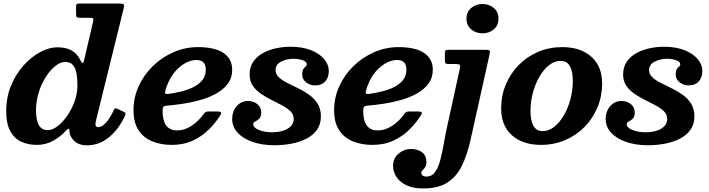

<svg xmlns="http://www.w3.org/2000/svg" viewBox="-20 -800 3986 1080"><path d="M683 -149Q648.5 -73.5 593.2 -28Q538 17.5 469.5 17.5Q429.5 17.5 405.8 -0.2Q382 -18 373 -46.5Q371.5 -54.5 371.2 -60Q371 -65.5 370.5 -68.5Q369 -85 352 -66Q319 -30 277.8 -7.5Q236.5 15 187 15Q140 15 101 -2.2Q62 -19.5 38.5 -61Q15 -102.5 15 -175Q15 -254 42.5 -319.5Q70 -385 113.8 -433.2Q157.5 -481.5 207.5 -507.8Q257.5 -534 302 -534Q353 -534 384 -515.5Q415 -497 431 -463.5Q439 -446.5 444 -445.5Q449 -444.5 453 -461L504 -680Q506 -690.5 504 -695.2Q502 -700 488 -700H428.5Q416.5 -700 412.2 -703.5Q408 -707 408 -720V-760.5Q408 -771.5 410.5 -775.8Q413 -780 424.5 -780H648Q670 -780 675 -776Q680 -772 676 -754.5L519.5 -120Q517 -110.5 517 -101Q517 -84.5 533 -84.5Q553.5 -84.5 577.2 -111.2Q601 -138 620.5 -182Q624 -189.5 627 -190.8Q630 -192 638.5 -188.5L674.5 -172Q684.5 -167.5 686 -163.5Q687.5 -159.5 683 -149ZM415.5 -320Q415.5 -355 410.8 -384.8Q406 -414.5 391.5 -433Q377 -451.5 347 -451.5Q319.5 -451.5 290.5 -428.2Q261.5 -405 237 -366Q212.5 -327 197.5 -278.8Q182.5 -230.5 182.5 -180Q182.5 -124.5 198.5 -96.2Q214.5 -68 249.5 -68Q274.5 -68 303 -89.5Q331.5 -111 357.2 -147.5Q383 -184 399.2 -228.8Q415.5 -273.5 415.5 -320Z M731 -180Q731 -251.5 760.2 -315.5Q789.5 -379.5 840.2 -428.8Q891 -478 956.2 -506.5Q1021.5 -535 1093 -535Q1188.5 -535 1237.2 -502Q1286 -469 1286 -407.5Q1286 -362 1261.8 -329.5Q1237.5 -297 1197.5 -274.5Q1157.5 -252 1108.8 -238Q1060 -224 1009.8 -216.5Q959.5 -209 916.5 -205.5Q903 -204.5 898.8 -198.2Q894.5 -192 894.5 -176.5Q894.5 -66.5 975.5 -66.5Q1019.5 -66.5 1059.2 -93.5Q1099 -120.5 1126.5 -159.5Q1132 -167 1137 -170Q1142 -173 1156 -173H1201.5Q1219.5 -173 1223.2 -168.2Q1227 -163.5 1218.5 -150.5Q1192.5 -109 1154.2 -71Q1116 -33 1064.2 -9Q1012.5 15 946 15Q886 15 837.2 -4.5Q788.5 -24 759.8 -66.8Q731 -109.5 731 -180ZM926 -271.5Q963 -276.5 1000.5 -285.8Q1038 -295 1069 -310.5Q1100 -326 1118.8 -350Q1137.5 -374 1137.5 -408Q1137.5 -462.5 1085.5 -462.5Q1035.5 -462.5 986 -419Q936.5 -375.5 912 -297Q907 -281.5 909 -275.8Q911 -270 926 -271.5Z M1632 -131.5Q1632 -156 1614 -173.8Q1596 -191.5 1567.8 -206.8Q1539.5 -222 1508 -237.5Q1476.5 -253 1448.2 -272.2Q1420 -291.5 1402 -317.5Q1384 -343.5 1384 -380Q1384 -423 1404.5 -452.8Q1425 -482.5 1458.8 -501.2Q1492.5 -520 1533.2 -528.5Q1574 -537 1614.5 -537Q1681 -537 1729.2 -517.8Q1777.5 -498.5 1803.5 -467.5Q1829.5 -436.5 1829.5 -401Q1829.5 -363.5 1809 -341.5Q1788.5 -319.5 1753 -319.5Q1723.5 -319.5 1701.8 -336.8Q1680 -354 1680 -380Q1680 -402 1686.2 -411.5Q1692.5 -421 1699 -425.8Q1705.5 -430.5 1705.5 -438.5Q1705.5 -454 1680.8 -461.8Q1656 -469.5 1632 -469.5Q1592.5 -469.5 1561.2 -453.2Q1530 -437 1530 -406Q1530 -382.5 1548.5 -365.2Q1567 -348 1596 -333.5Q1625 -319 1657.5 -303.2Q1690 -287.5 1719 -266.8Q1748 -246 1766.5 -216.8Q1785 -187.5 1785 -145.5Q1785 -101 1763 -70Q1741 -39 1703.5 -19.8Q1666 -0.5 1619.2 8.2Q1572.5 17 1523 17Q1456 17 1402.2 -1.2Q1348.5 -19.5 1317.2 -52.8Q1286 -86 1286 -131Q1286 -174.5 1311.8 -203.2Q1337.5 -232 1375 -232Q1406 -232 1427.8 -214.2Q1449.5 -196.5 1449.5 -167Q1449.5 -143 1438.2 -132.5Q1427 -122 1415.8 -116.8Q1404.5 -111.5 1404.5 -102.5Q1404.5 -81 1437.2 -68.5Q1470 -56 1509 -56Q1565.5 -56 1598.8 -76.5Q1632 -97 1632 -131.5Z M1859.5 -180Q1859.5 -251.5 1888.8 -315.5Q1918 -379.5 1968.8 -428.8Q2019.5 -478 2084.8 -506.5Q2150 -535 2221.5 -535Q2317 -535 2365.8 -502Q2414.5 -469 2414.5 -407.5Q2414.5 -362 2390.2 -329.5Q2366 -297 2326 -274.5Q2286 -252 2237.2 -238Q2188.5 -224 2138.2 -216.5Q2088 -209 2045 -205.5Q2031.5 -204.5 2027.2 -198.2Q2023 -192 2023 -176.5Q2023 -66.5 2104 -66.5Q2148 -66.5 2187.8 -93.5Q2227.5 -120.5 2255 -159.5Q2260.5 -167 2265.5 -170Q2270.5 -173 2284.5 -173H2330Q2348 -173 2351.8 -168.2Q2355.5 -163.5 2347 -150.5Q2321 -109 2282.8 -71Q2244.5 -33 2192.8 -9Q2141 15 2074.5 15Q2014.5 15 1965.8 -4.5Q1917 -24 1888.2 -66.8Q1859.5 -109.5 1859.5 -180ZM2054.5 -271.5Q2091.5 -276.5 2129 -285.8Q2166.5 -295 2197.5 -310.5Q2228.5 -326 2247.2 -350Q2266 -374 2266 -408Q2266 -462.5 2214 -462.5Q2164 -462.5 2114.5 -419Q2065 -375.5 2040.5 -297Q2035.5 -281.5 2037.5 -275.8Q2039.5 -270 2054.5 -271.5Z M2604 -695Q2604 -733 2630.5 -755.2Q2657 -777.5 2694 -777.5Q2731 -777.5 2757.5 -755.2Q2784 -733 2784 -695Q2784 -657 2757.5 -634.8Q2731 -612.5 2694 -612.5Q2657 -612.5 2630.5 -634.8Q2604 -657 2604 -695ZM2733 -490.5 2625 -5.5Q2607 72.5 2578 132.5Q2549 192.5 2497.5 226.2Q2446 260 2360.5 260Q2303 260 2265.5 241.8Q2228 223.5 2209.5 194.5Q2191 165.5 2191 133.5Q2191 90 2222 64Q2253 38 2292 38Q2330.5 38 2354.5 57Q2378.5 76 2378.5 110Q2378.5 130 2371.2 140.8Q2364 151.5 2356.8 158Q2349.5 164.5 2349.5 173Q2349.5 180 2356.2 186.5Q2363 193 2379.5 193Q2409.5 193 2427.8 167Q2446 141 2457.2 97.8Q2468.5 54.5 2477.5 2Q2486.5 -50.5 2498.5 -103.5L2566.5 -413Q2570 -430 2566 -435Q2562 -440 2540 -440H2502Q2488.5 -440 2485.5 -445Q2482.5 -450 2482.5 -463V-496Q2482.5 -511 2486 -515.5Q2489.5 -520 2504.5 -520H2708Q2732 -520 2734.8 -514.5Q2737.5 -509 2733 -490.5Z M2799 -190Q2799 -261.5 2825 -324Q2851 -386.5 2897.5 -434Q2944 -481.5 3006.8 -508.2Q3069.5 -535 3143 -535Q3245 -535 3306 -481.2Q3367 -427.5 3367 -330Q3367 -259 3341 -196.5Q3315 -134 3268.5 -86.5Q3222 -39 3159.2 -12Q3096.5 15 3023 15Q2921 15 2860 -38.8Q2799 -92.5 2799 -190ZM2964 -175Q2964 -123.5 2980.2 -93Q2996.5 -62.5 3033 -62.5Q3066.5 -62.5 3096.8 -86Q3127 -109.5 3150.8 -149.8Q3174.5 -190 3188.2 -240.5Q3202 -291 3202 -345Q3202 -397 3186 -427.2Q3170 -457.5 3133 -457.5Q3099.5 -457.5 3069.2 -434Q3039 -410.5 3015.2 -370.2Q2991.5 -330 2977.8 -279.5Q2964 -229 2964 -175Z M3733 -131.5Q3733 -156 3715 -173.8Q3697 -191.5 3668.8 -206.8Q3640.5 -222 3609 -237.5Q3577.5 -253 3549.2 -272.2Q3521 -291.5 3503 -317.5Q3485 -343.5 3485 -380Q3485 -423 3505.5 -452.8Q3526 -482.5 3559.8 -501.2Q3593.5 -520 3634.2 -528.5Q3675 -537 3715.5 -537Q3782 -537 3830.2 -517.8Q3878.5 -498.5 3904.5 -467.5Q3930.5 -436.5 3930.5 -401Q3930.5 -363.5 3910 -341.5Q3889.5 -319.5 3854 -319.5Q3824.5 -319.5 3802.8 -336.8Q3781 -354 3781 -380Q3781 -402 3787.2 -411.5Q3793.5 -421 3800 -425.8Q3806.5 -430.5 3806.5 -438.5Q3806.5 -454 3781.8 -461.8Q3757 -469.5 3733 -469.5Q3693.5 -469.5 3662.2 -453.2Q3631 -437 3631 -406Q3631 -382.5 3649.5 -365.2Q3668 -348 3697 -333.5Q3726 -319 3758.5 -303.2Q3791 -287.5 3820 -266.8Q3849 -246 3867.5 -216.8Q3886 -187.5 3886 -145.5Q3886 -101 3864 -70Q3842 -39 3804.5 -19.8Q3767 -0.5 3720.2 8.2Q3673.5 17 3624 17Q3557 17 3503.2 -1.2Q3449.5 -19.5 3418.2 -52.8Q3387 -86 3387 -131Q3387 -174.5 3412.8 -203.2Q3438.5 -232 3476 -232Q3507 -232 3528.8 -214.2Q3550.5 -196.5 3550.5 -167Q3550.5 -143 3539.2 -132.5Q3528 -122 3516.8 -116.8Q3505.5 -111.5 3505.5 -102.5Q3505.5 -81 3538.2 -68.5Q3571 -56 3610 -56Q3666.5 -56 3699.8 -76.5Q3733 -97 3733 -131.5Z"/></svg>

Font: Besley*
Style: Bold Italic
Weight: 700
Italic angle: -13°
Designer: Owen Earl
Foundry: indestructible type*
Version: Version 2.000; ttfautohint (v1.8.3)